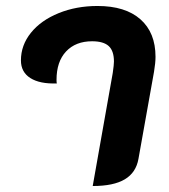

<svg xmlns="http://www.w3.org/2000/svg" viewBox="-20 -613 564 642"><path d="M357 -369Q361 -397 361 -407Q361 -443 343.5 -459Q326 -475 288 -475Q233 -475 201 -441Q169 -407 169 -346Q169 -337 170 -334Q113 -332 81.5 -352Q50 -372 50 -411Q50 -462 83.5 -503.5Q117 -545 176 -569Q235 -593 306 -593Q399 -593 449.5 -548.5Q500 -504 500 -423Q500 -403 495 -373L443 -82Q435 -36 397.5 -13.5Q360 9 290 9Z"/></svg>

Font: K2D ExtraBold
Style: Italic
Weight: 800
Italic angle: -10°
Designer: Katatrad Aksorn Co.,Ltd.
Foundry: Cadson Demak Co.,Ltd.
Version: Version 1.000; ttfautohint (v1.6)